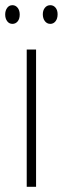

<svg xmlns="http://www.w3.org/2000/svg" viewBox="-33 -720 242 740"><path d="M106 0H70V-529H106ZM-13 -664Q-13 -679 -5.5 -689.5Q2 -700 15 -700Q27 -700 35 -690Q43 -680 43 -664Q43 -647 35 -637.5Q27 -628 15 -628Q2 -628 -5.5 -638.5Q-13 -649 -13 -664ZM132 -665Q132 -680 140 -690Q148 -700 161 -700Q173 -700 181 -690.5Q189 -681 189 -665Q189 -648 181 -638Q173 -628 161 -628Q148 -628 140 -638.5Q132 -649 132 -665Z"/></svg>

Font: Noto Sans Arabic ExtCond ExtLt
Style: Regular
Weight: 200
Width: 2
Designer: Monotype Design Team, Nadine Chahine, Nizar Qandah and Khaled Hosny
Foundry: Monotype Imaging Inc.
Version: Version 2.012; ttfautohint (v1.8.4.7-5d5b)